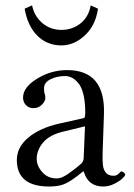

<svg xmlns="http://www.w3.org/2000/svg" viewBox="-20 -677 494 707"><path d="M98.1 -657.2Q106.4 -617.2 136 -592Q165.5 -566.9 206.1 -566.9Q246.1 -566.9 276.4 -590.8Q306.6 -614.7 314 -657.2L340.8 -645Q332 -583.5 292.5 -546.6Q252.9 -509.8 206.1 -509.8Q153.3 -509.8 117.4 -545.7Q81.5 -581.5 70.8 -645ZM293 -211.9 210.9 -191.9Q161.6 -179.7 138.4 -151.9Q115.2 -124 115.2 -91.8Q115.2 -66.4 135.5 -43.2Q155.8 -20 189 -20Q194.3 -20 200.4 -21.5Q206.5 -22.9 213.6 -26.6Q220.7 -30.3 226.1 -33.4Q231.4 -36.6 239.3 -43L251.5 -51.8Q255.4 -54.7 263.7 -61.5L274.9 -70.8Q287.6 -80.1 288.1 -95.2ZM288.1 -45.9H286.1L267.1 -30.8Q235.4 -6.3 214.6 1.7Q193.8 9.8 161.1 9.8Q42 9.8 42 -87.9Q42 -135.3 85 -170.9Q127.4 -206.1 199.2 -222.2L289.1 -242.2Q293.9 -243.7 293.9 -263.2Q293.9 -301.8 287.1 -329.3Q280.3 -356.9 268.6 -370.8Q256.8 -384.8 244.6 -390.9Q232.4 -397 219.2 -397Q189.5 -397 165.8 -385Q142.1 -373 142.1 -352.1Q142.1 -338.9 144 -333Q147 -327.1 147 -315.9Q147 -304.7 134.5 -291.7Q122.1 -278.8 103 -278.8Q86.4 -278.8 75.7 -289.8Q64.9 -300.8 64.9 -317.9Q64.9 -355.5 116.5 -387.2Q168 -418.9 227.1 -418.9Q368.2 -418.9 362.8 -256.8L357.9 -115.2Q356.9 -85 359.1 -67.9Q361.3 -50.8 370.6 -40.3Q379.9 -29.8 397.9 -29.8Q406.7 -29.8 412.6 -33.9Q418.5 -38.1 421.6 -42Q424.8 -45.9 426.8 -45.9Q430.2 -45.9 435.5 -42Q440.9 -38.1 440.9 -33.2Q440.9 -29.8 430.9 -20Q420.9 -10.3 400.9 -0.2Q380.9 9.8 359.9 9.8Q304.2 9.8 288.1 -45.9Z"/></svg>

Font: Linux Libertine Display G
Style: Regular
Weight: 400
Designer: Philipp H. Poll
Foundry: Philipp H. Poll
Version: Version 5.0.9